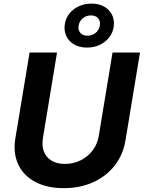

<svg xmlns="http://www.w3.org/2000/svg" viewBox="-20 -1013 781 1044"><path d="M326.9 10.1Q234.7 10.1 170.9 -24.3Q107.1 -58.7 78.8 -119.9Q50.4 -181 63.4 -260.2L140.9 -727.5H290.1L213.4 -262.8Q206.4 -220.1 218.8 -188.4Q231.3 -156.6 260.5 -139.2Q289.8 -121.7 332.9 -121.7Q380.3 -121.7 419.4 -141.7Q458.4 -161.6 484.1 -195.7Q509.8 -229.9 516.8 -272.5L592 -727.5H741.2L662.4 -250.4Q649.4 -171 603.3 -112.4Q557.1 -53.7 486.1 -21.8Q415 10.1 326.9 10.1ZM453.1 -754.3Q411.8 -754.3 382.5 -771.6Q353.2 -788.9 340 -818.3Q326.8 -847.8 332.6 -883.5Q337.7 -914.7 357.7 -939.6Q377.7 -964.5 408.6 -978.9Q439.5 -993.4 477.1 -993.4Q518.9 -993.4 548 -976.2Q577 -959 590.5 -929.7Q603.9 -900.3 597.8 -864.6Q592.7 -833 572.5 -808Q552.3 -782.9 521.5 -768.6Q490.7 -754.3 453.1 -754.3ZM455.9 -818.7Q480.8 -818.7 499.7 -834Q518.6 -849.2 522.7 -873.3Q527.1 -897.6 513.7 -913.4Q500.4 -929.2 474.6 -929.2Q449.2 -929.2 430.4 -913.7Q411.6 -898.2 407.5 -874.2Q403.6 -850.1 416.9 -834.4Q430.3 -818.7 455.9 -818.7Z"/></svg>

Font: Inter
Style: Italic
Weight: 400
Italic angle: -9.3988°
Designer: Rasmus Andersson
Foundry: rsms
Version: Version 4.001;git-66647c0bb